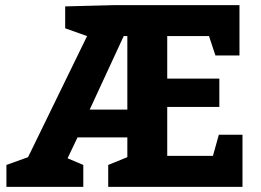

<svg xmlns="http://www.w3.org/2000/svg" viewBox="-20 -725 1011 745"><path d="M831.1 -310.1H628.9V-120.1H806.2L829.1 -202.1H920.9V0H399.9V-85L474.1 -115.2V-191.9H280.8L242.2 -110.8L303.2 -85V0H4.9V-85L88.9 -115.2L317.9 -585L232.9 -615.2V-700.2L423.8 -705.1H909.2V-509.8H815.9L791 -585H628.9V-419.9H831.1ZM328.1 -299.8H474.1V-585H460Z"/></svg>

Font: Kadwa
Style: Regular
Weight: 400
Designer: Sol Matas
Foundry: Sol Matas
Version: Version 1.000;PS 001.000;hotconv 1.0.70;makeotf.lib2.5.58329